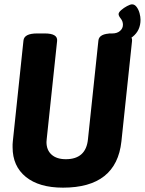

<svg xmlns="http://www.w3.org/2000/svg" viewBox="-20 -856 667 884"><path d="M270 8Q160 8 99 -41.5Q38 -91 38 -178Q38 -185 38 -191.5Q38 -198 39 -205L88 -669Q91 -702 151 -702H186Q246 -702 243 -668L195 -215Q195 -212 194.5 -208.5Q194 -205 194 -202Q194 -165 217.5 -144Q241 -123 283 -123Q376 -123 385 -215L433 -669Q436 -702 496 -702H531Q591 -702 588 -668L539 -205Q516 8 270 8ZM476 -658 481 -702H497Q519 -702 532.5 -713.5Q546 -725 546 -742Q546 -758 536 -770.5Q526 -783 526 -791Q526 -799 538 -809.5Q550 -820 565 -828Q580 -836 588 -836Q600 -836 609 -824Q618 -812 622.5 -795.5Q627 -779 627 -765Q627 -716 591 -687Q555 -658 492 -658Z"/></svg>

Font: Asap Condensed
Style: Bold Italic
Weight: 700
Width: 3
Italic angle: -6°
Designer: Pablo Cosgaya
Foundry: Omnibus-Type
Version: Version 3.001; ttfautohint (v1.8.4.7-5d5b)